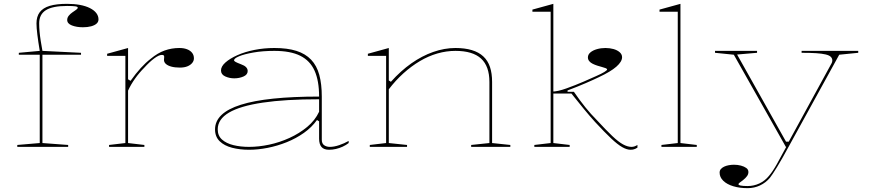

<svg xmlns="http://www.w3.org/2000/svg" viewBox="-20 -765 4530 1000"><path d="M70 0V-10L187 -20V-480H78V-490L187 -500Q179 -548 174.5 -584.5Q170 -621 170 -643Q170 -679 187 -701.5Q204 -724 239 -734.5Q274 -745 329 -745Q366 -745 396 -739.5Q426 -734 448 -723Q470 -712 481.5 -697Q493 -682 493 -664Q493 -651 483 -642Q473 -633 454.5 -628Q436 -623 412 -623Q379 -623 354.5 -632.5Q330 -642 330 -661Q330 -673 338 -683Q346 -693 357 -700.5Q368 -708 376.5 -714Q385 -720 385 -725Q385 -730 373 -732Q361 -734 329 -734Q254 -734 219 -712Q184 -690 184 -643Q184 -624 186 -601Q188 -578 192 -553Q196 -528 201 -500L402 -490V-480H201V-20L335 -10V0Z M548 0V-10L633 -20V-474H538V-485L647 -515V-352L660 -344Q687 -382 713 -410.5Q739 -439 765 -459Q801 -489 837.5 -502Q874 -515 914 -515Q937 -515 954 -508.5Q971 -502 980.5 -490Q990 -478 990 -461Q990 -448 981 -437Q972 -426 956 -419.5Q940 -413 917 -413Q891 -413 872.5 -418Q854 -423 844 -432Q834 -441 834 -453Q834 -457 834.5 -459.5Q835 -462 835 -465Q835 -468 835 -471Q835 -479 823 -479Q808 -479 783.5 -461Q759 -443 731 -412Q705 -386 683 -355Q661 -324 647 -293V-20L732 -10V0Z M1409 -515Q1477 -515 1524 -500Q1571 -485 1600.5 -454Q1630 -423 1643 -375Q1656 -327 1656 -262V-37Q1656 -17 1668.5 -8.5Q1681 0 1698 0Q1720 0 1746.5 -9Q1773 -18 1796 -31V-20Q1782 -9 1764.5 -1Q1747 7 1729 11Q1711 15 1694 15Q1667 15 1654.5 0.5Q1642 -14 1642 -43Q1642 -76 1642 -92Q1642 -108 1642 -116.5Q1642 -125 1642 -133L1631 -140Q1604 -102 1563 -73Q1522 -44 1473.5 -24.5Q1425 -5 1374.5 5Q1324 15 1277 15Q1229 15 1188.5 4.5Q1148 -6 1124 -29.5Q1100 -53 1100 -91Q1100 -177 1234.5 -219.5Q1369 -262 1642 -262Q1642 -344 1618.5 -396.5Q1595 -449 1544 -474.5Q1493 -500 1409 -500Q1348 -500 1300 -491.5Q1252 -483 1225.5 -472Q1199 -461 1199 -451Q1199 -447 1207 -442.5Q1215 -438 1236 -430Q1270 -418 1270 -395Q1270 -376 1248 -366.5Q1226 -357 1200 -357Q1175 -357 1153 -367Q1131 -377 1131 -398Q1131 -419 1154 -439.5Q1177 -460 1216 -477.5Q1255 -495 1305 -505Q1355 -515 1409 -515ZM1642 -248Q1466 -248 1348.5 -230.5Q1231 -213 1172.5 -178.5Q1114 -144 1114 -91Q1114 -58 1136.5 -38Q1159 -18 1196 -9Q1233 0 1277 0Q1327 0 1381.5 -11.5Q1436 -23 1487.5 -46.5Q1539 -70 1580 -104Q1621 -138 1642 -183Z M2638 -10V0H2434V-10L2529 -20V-338Q2529 -420 2485.5 -460Q2442 -500 2352 -500Q2305 -500 2258 -486.5Q2211 -473 2166.5 -446.5Q2122 -420 2081 -383Q2040 -346 2005 -300V-20L2100 -10V0H1906V-10L1991 -20V-474H1896V-485L2005 -515V-346L2016 -339Q2067 -396 2122.5 -435Q2178 -474 2236.5 -494.5Q2295 -515 2352 -515Q2401 -515 2437.5 -504Q2474 -493 2497.5 -471Q2521 -449 2532 -416Q2543 -383 2543 -338V-20Z M2862 -20 2947 -10V0H2763V-10L2848 -20V-704H2753V-715L2862 -745ZM2855 -278V-288Q2884 -288 2930 -304.5Q2976 -321 3020 -340Q3058 -357 3085.5 -369Q3113 -381 3127.5 -390Q3142 -399 3142 -403Q3142 -407 3134.5 -410Q3127 -413 3115.5 -416Q3104 -419 3091.5 -423Q3079 -427 3067.5 -432.5Q3056 -438 3049 -446.5Q3042 -455 3042 -466Q3042 -481 3055 -492Q3068 -503 3089 -509Q3110 -515 3133 -515Q3156 -515 3175.5 -509.5Q3195 -504 3207.5 -493Q3220 -482 3220 -467Q3220 -444 3190.5 -418Q3161 -392 3099 -363Q3070 -349 3029.5 -331.5Q2989 -314 2936 -294V-287H2969Q2999 -243 3028.5 -206.5Q3058 -170 3088 -140Q3136 -88 3168.5 -57Q3201 -26 3225 -13Q3249 0 3269 0Q3277 0 3284.5 -2.5Q3292 -5 3300 -10V4Q3294 8 3288 10.5Q3282 13 3276.5 14Q3271 15 3264 15Q3245 15 3221 1.5Q3197 -12 3163 -44Q3129 -76 3079 -130Q3051 -161 3020.5 -198Q2990 -235 2956 -278Z M3524 -20 3609 -10V0H3425V-10L3510 -20V-704H3415V-715L3524 -745Z M3874 215Q3832 215 3799 205Q3766 195 3747 176.5Q3728 158 3728 134Q3728 123 3734.5 115.5Q3741 108 3751.5 103Q3762 98 3775.5 95.5Q3789 93 3803 93Q3822 93 3839 97.5Q3856 102 3867 110Q3878 118 3878 131Q3878 142 3871 152Q3864 162 3849 174Q3837 182 3831.5 187Q3826 192 3826 194Q3826 204 3874 204Q3906 204 3935 190.5Q3964 177 3985 151Q4004 129 4026 90Q4048 51 4075 0H4073L3802 -480L3704 -490V-500H3923V-490L3819 -481L4074 -27H4088L4312 -437Q4313 -440 4314 -443Q4315 -446 4315 -450Q4315 -461 4307 -469Q4299 -477 4280 -481.5Q4261 -486 4230.5 -488Q4200 -490 4155 -490V-500H4450V-490L4351 -480L4087 0Q4053 63 4027.5 104.5Q4002 146 3990 161Q3968 187 3938 201Q3908 215 3874 215Z"/></svg>

Font: Kalnia SemiExpanded Thin
Style: Regular
Weight: 250
Width: 6
Designer: Frida Medrano
Foundry: Frida Medrano
Version: Version 1.105